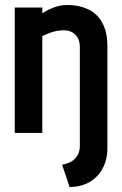

<svg xmlns="http://www.w3.org/2000/svg" viewBox="-20 -531 486 767"><path d="M409 61V-346Q409 -385 400 -413Q391 -441 375.5 -460Q360 -479 339.5 -490Q319 -501 296 -506Q273 -511 249 -511Q228 -511 208.5 -505.5Q189 -500 173.5 -492Q158 -484 149 -478V-501H39V0H149V-387Q166 -395 180 -400Q194 -405 207 -407.5Q220 -410 233 -410Q250 -410 262 -405Q274 -400 282.5 -391Q291 -382 295 -370Q299 -358 299 -344V50Q299 73 290 89Q281 105 265.5 114Q250 123 228 127L258 216Q304 216 338 196Q372 176 390.5 141Q409 106 409 61Z"/></svg>

Font: Advent Pro
Style: Bold
Weight: 700
Designer: VivaRado, Andreas Kalpakidis
Foundry: VivaRado, Andreas Kalpakidis
Version: Version 3.000